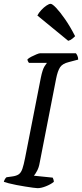

<svg xmlns="http://www.w3.org/2000/svg" viewBox="-29 -982 428 1002"><path d="M167 0Q160 0 142.5 -2.5Q125 -5 102.5 -8.5Q80 -12 57 -16.5Q34 -21 16.5 -25.5Q-1 -30 -9 -33Q-7 -41 -3 -47.5Q1 -54 5 -57L34 -61Q57 -64 69 -72.5Q81 -81 88 -101.5Q95 -122 102 -158L184 -576Q193 -620 203.5 -636Q214 -652 216 -654H122Q120 -657 117.5 -661Q115 -665 114 -672Q121 -679 134.5 -686Q148 -693 161.5 -698.5Q175 -704 180 -704H367Q371 -700 375 -691Q379 -682 379 -671L330 -658Q297 -650 284.5 -631Q272 -612 264 -572L178 -132Q174 -108 164.5 -90.5Q155 -73 148 -65L246 -55Q248 -52 250 -45Q252 -38 252 -33Q236 -20 211 -10Q186 0 167 0ZM327 -769 166 -901Q173 -915 186.5 -929.5Q200 -944 213.5 -953Q227 -962 235 -962Q244 -962 264 -941Q284 -920 310.5 -882Q337 -844 363 -793Q359 -789 349 -780.5Q339 -772 327 -769Z"/></svg>

Font: Texturina 12pt
Style: Italic
Weight: 400
Italic angle: -11°
Designer: Guillermo Torres Carreño
Foundry: Omnibus-Type
Version: Version 1.002